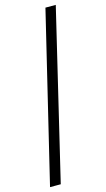

<svg xmlns="http://www.w3.org/2000/svg" viewBox="-134 -804 534 969"><g transform="rotate(-15 133.0 -319.5)"><path d="M0 121H56L266 -760H212Z"/></g></svg>

Font: Noto Serif Ethiopic SmCn
Style: Regular
Weight: 400
Width: 4
Designer: Monotype Design Team
Foundry: Monotype Imaging Inc.
Version: Version 2.102